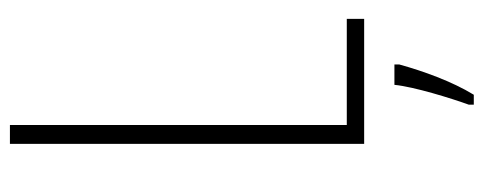

<svg xmlns="http://www.w3.org/2000/svg" viewBox="-314 -440 975 387"><g transform="rotate(-90 173.5 -246.5)"><path d="M77 0H329V-35H115V-714H77ZM237 71V61H196C192 101 169 175 156 211V221H176C203 177 224 118 237 71Z"/></g></svg>

Font: Noto Sans Sinhala ExtraCondensed ExtraLight
Style: Regular
Weight: 200
Width: 2
Designer: Jelle Bosma - Monotype Design Team
Foundry: Monotype Imaging Inc.
Version: Version 2.006